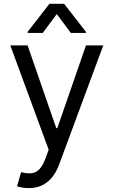

<svg xmlns="http://www.w3.org/2000/svg" viewBox="-20 -784 597 1009"><path d="M130.7 204.5Q109.4 204.5 92.7 201.2Q76 197.8 69.6 194.6L90.9 120.7Q121.4 128.6 144.9 126.4Q168.3 124.3 186.6 105.6Q204.9 87 220.2 45.5L235.8 2.8L34.1 -545.5H125L275.6 -110.8H281.2L431.8 -545.5H522.7L291.2 79.5Q244.7 204.5 130.7 204.5ZM352.3 -610.8 278.4 -710.2 204.5 -610.8H125V-616.5L240.1 -764.2H316.8L431.8 -616.5V-610.8Z"/></svg>

Font: Inter Alia
Style: Regular
Weight: 400
Designer: Rasmus Andersson (Latin, Greek, Cyrillic etc.) and Evan from Shavian.info (Shavian, old style figures)
Foundry: Shavian.info
Version: Version 0.001;git-37ab20767